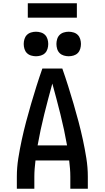

<svg xmlns="http://www.w3.org/2000/svg" viewBox="-20 -1154 640 1174"><path d="M83 0V-74Q83 -130 92 -186.5Q101 -243 113 -298.5Q125 -354 139.5 -409Q154 -464 170 -518.5Q186 -573 203 -627Q220 -681 239 -735H361Q380 -681 397 -627Q414 -573 430 -518.5Q446 -464 460.5 -409Q475 -354 487 -298.5Q499 -243 508 -186.5Q517 -130 517 -74V0H410V-74Q410 -98 408 -123Q406 -148 403 -173H197Q194 -148 192 -123Q190 -98 190 -74V0ZM210 -265H390Q373 -361 349.5 -455Q326 -549 300 -643Q274 -549 250.5 -455Q227 -361 210 -265ZM400 -810Q385 -810 370 -814.5Q355 -819 344.5 -829.5Q334 -840 329.5 -855Q325 -870 325 -885Q325 -900 329.5 -915Q334 -930 344.5 -940.5Q355 -951 370 -955.5Q385 -960 400 -960Q415 -960 430 -955.5Q445 -951 455.5 -940.5Q466 -930 470.5 -915Q475 -900 475 -885Q475 -870 470.5 -855Q466 -840 455.5 -829.5Q445 -819 430 -814.5Q415 -810 400 -810ZM200 -810Q185 -810 170 -814.5Q155 -819 144.5 -829.5Q134 -840 129.5 -855Q125 -870 125 -885Q125 -900 129.5 -915Q134 -930 144.5 -940.5Q155 -951 170 -955.5Q185 -960 200 -960Q215 -960 230 -955.5Q245 -951 255.5 -940.5Q266 -930 270.5 -915Q275 -900 275 -885Q275 -870 270.5 -855Q266 -840 255.5 -829.5Q245 -819 230 -814.5Q215 -810 200 -810ZM150 -1046V-1134H450V-1046Z"/></svg>

Font: Iosevka Curly SmBdEx
Style: Regular
Weight: 600
Width: 7
Monospace: yes
Designer: Belleve Invis
Foundry: Belleve Invis
Version: Version 11.1.0; ttfautohint (v1.8.3)